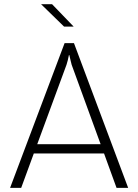

<svg xmlns="http://www.w3.org/2000/svg" viewBox="-20 -909 669 929"><path d="M290 -780.3 178.7 -888.7H231.9L336.4 -780.3ZM483.4 -166.5H143.6L82.5 0H28.8L292.5 -700.2H337.9L600.1 0H543.9ZM466.8 -211.4 326.7 -595.7Q324.7 -603.5 321.3 -617.4Q317.9 -631.3 315.4 -642.6H313.5Q312.5 -635.3 308.1 -617.7Q303.7 -600.1 301.8 -595.7L160.2 -211.4Z"/></svg>

Font: Selawik Light
Style: Regular
Weight: 300
Designer: Aaron Bell
Foundry: Microsoft Corporation
Version: Version 1.01